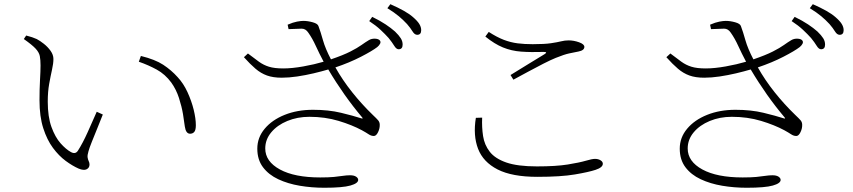

<svg xmlns="http://www.w3.org/2000/svg" viewBox="-20 -844 4040 909"><path d="M167 -369.1Q167 -420.9 169.4 -464.4Q171.9 -507.8 171.9 -534.2Q171.9 -560.5 168.5 -578.4Q165 -596.2 148.4 -614Q131.8 -631.8 92.8 -659.2L104 -675.8Q134.8 -668 153.8 -659.2Q168.9 -651.4 187.5 -636.7Q206.1 -622.1 219.5 -603.3Q232.9 -584.5 232.9 -564.9Q232.9 -543.5 226.3 -514.2Q219.7 -484.9 212.9 -447.3Q206.1 -409.7 206.1 -362.8Q206.1 -291.5 223.6 -242.9Q241.2 -194.3 266.8 -165.5Q292.5 -136.7 315.9 -124Q337.4 -112.3 349.1 -130.9Q371.6 -166 395 -218Q418.5 -270 438 -314.9L466.8 -301.8Q455.1 -271.5 440.7 -236.6Q426.3 -201.7 414.6 -172.1Q402.8 -142.6 398.9 -127.9Q393.1 -108.9 394.8 -98.4Q396.5 -87.9 400.1 -80.8Q403.8 -73.7 403.8 -64.9Q403.8 -49.8 390.4 -42.7Q377 -35.6 352.1 -45.9Q323.2 -58.6 291 -82.3Q258.8 -106 230.7 -143.8Q202.6 -181.6 184.8 -237.1Q167 -292.5 167 -369.1ZM791 -453.1Q761.7 -492.7 722.2 -514.4Q682.6 -536.1 637.2 -551.8L647 -579.1Q714.4 -562.5 752.7 -537.4Q791 -512.2 820.8 -479Q848.6 -449.2 867.7 -407.7Q886.7 -366.2 897 -324.5Q907.2 -282.7 907.2 -251Q907.2 -228.5 899.9 -219.7Q892.6 -210.9 879.9 -210.9Q859.9 -210.9 855 -245.1Q852.5 -267.1 846.4 -303.5Q840.3 -339.8 827.4 -379.9Q814.5 -419.9 791 -453.1Z M1346.2 -706.1 1341.8 -727.1Q1367.7 -738.3 1386.2 -741.7Q1404.8 -745.1 1416 -745.1Q1437 -745.1 1460.7 -738.5Q1484.4 -731.9 1487.8 -720.2Q1497.6 -694.3 1509 -653.8Q1520.5 -613.3 1546.9 -563Q1605.5 -583 1638.9 -600.1Q1672.4 -617.2 1691.4 -630.9Q1710.4 -644.5 1726.1 -653.8Q1738.8 -661.6 1755.6 -660.9Q1772.5 -660.2 1778.8 -651.9Q1783.7 -645 1779.3 -636.7Q1774.9 -628.4 1766.1 -621.1Q1742.7 -603 1688.7 -575.2Q1634.8 -547.4 1567.9 -524.9Q1601.6 -464.8 1647.5 -407.2Q1693.4 -349.6 1745.1 -299.8Q1763.2 -282.7 1770.3 -274.4Q1777.3 -266.1 1777.8 -254.9Q1778.8 -236.8 1770 -218.5Q1761.2 -200.2 1750 -200.2Q1737.3 -200.2 1725.3 -208.3Q1713.4 -216.3 1693.8 -227.1Q1647 -252.4 1583 -271.7Q1519 -291 1444.8 -291Q1387.7 -291 1340.1 -271.2Q1292.5 -251.5 1264.2 -217.5Q1235.8 -183.6 1235.8 -141.1Q1235.8 -79.6 1305.2 -41.7Q1374.5 -3.9 1496.1 -3.9Q1535.6 -3.9 1560.8 -6.3Q1585.9 -8.8 1603.5 -11.5Q1621.1 -14.2 1637.2 -14.2Q1655.8 -14.2 1665.8 -7.6Q1675.8 -1 1675.8 7.8Q1675.8 23.9 1638.9 34.4Q1602.1 44.9 1515.1 44.9Q1455.6 44.9 1399.2 35.4Q1342.8 25.9 1297.4 4.6Q1252 -16.6 1225.1 -52.2Q1198.2 -87.9 1198.2 -140.1Q1198.2 -192.9 1233.2 -234.6Q1268.1 -276.4 1327.9 -300.3Q1387.7 -324.2 1461.9 -324.2Q1535.6 -324.2 1594.2 -310.1Q1652.8 -295.9 1689 -284.2Q1702.1 -279.8 1693.8 -289.1Q1651.4 -339.4 1611.3 -396Q1571.3 -452.6 1534.2 -515.1Q1502.9 -505.9 1464.6 -496.8Q1426.3 -487.8 1387 -481.9Q1347.7 -476.1 1314 -476.1Q1272.9 -476.1 1243.9 -486.6Q1214.8 -497.1 1189.7 -518.6Q1164.6 -540 1134.8 -573.2L1153.8 -590.8Q1183.6 -567.9 1205.6 -552Q1227.5 -536.1 1253.4 -528.1Q1279.3 -520 1320.8 -520Q1362.3 -520 1415.8 -529.5Q1469.2 -539.1 1512.2 -551.8Q1491.7 -590.3 1475.3 -626.2Q1459 -662.1 1439.9 -689Q1427.2 -708.5 1408 -708.3Q1388.7 -708 1346.2 -706.1ZM1728 -744.1 1742.2 -764.2Q1779.3 -746.1 1805.7 -728.5Q1832 -710.9 1850.1 -694.8Q1868.7 -676.8 1877.4 -662.8Q1886.2 -648.9 1886.2 -632.8Q1886.2 -610.8 1867.2 -610.8Q1856.4 -610.8 1846.4 -627.2Q1836.4 -643.6 1819.8 -664.1Q1803.7 -682.1 1781.5 -702.9Q1759.3 -723.6 1728 -744.1ZM1814 -805.2 1828.1 -824.2Q1864.7 -808.1 1891.6 -793Q1918.5 -777.8 1935.1 -763.2Q1956.1 -745.1 1965.1 -730.5Q1974.1 -715.8 1974.1 -701.2Q1974.1 -679.2 1955.1 -679.2Q1942.9 -679.2 1933.1 -695.3Q1923.3 -711.4 1907.2 -730Q1889.2 -749.5 1868.2 -767.1Q1847.2 -784.7 1814 -805.2Z M2232.9 -286.1 2262.7 -287.1Q2260.7 -241.2 2267.1 -199.7Q2273.4 -158.2 2298.6 -125.7Q2323.7 -93.3 2377 -74.7Q2430.2 -56.2 2522 -56.2Q2612.3 -56.2 2668 -65.2Q2723.6 -74.2 2753.4 -83Q2783.2 -91.8 2796.9 -91.8Q2812 -91.8 2823 -85.2Q2834 -78.6 2834 -68.8Q2834 -51.3 2799.8 -40Q2767.6 -29.3 2701.7 -18.1Q2635.7 -6.8 2523.9 -6.8Q2404.3 -6.8 2335.9 -41.7Q2267.6 -76.7 2243.4 -139.4Q2219.2 -202.1 2232.9 -286.1ZM2410.6 -466.8 2397 -488.8Q2438 -514.6 2483.4 -542Q2528.8 -569.3 2558.6 -587.9Q2574.7 -598.1 2553.7 -598.1Q2492.7 -596.2 2447 -599.6Q2401.4 -603 2361.3 -619.4Q2321.3 -635.7 2277.8 -670.9L2293.9 -692.9Q2332.5 -668 2365 -655.5Q2397.5 -643.1 2430.2 -638.9Q2462.9 -634.8 2502 -634.8Q2558.1 -634.8 2588.6 -639.4Q2619.1 -644 2636.7 -648.4Q2654.3 -652.8 2671.9 -652.8Q2696.8 -652.8 2721.7 -643.8Q2746.6 -634.8 2746.6 -622.1Q2746.6 -605.5 2718.8 -600.1Q2699.2 -596.2 2675.5 -591.3Q2651.9 -586.4 2610.8 -569.8Q2587.9 -560.5 2552.5 -542.5Q2517.1 -524.4 2479.2 -503.9Q2441.4 -483.4 2410.6 -466.8Z M3346.2 -706.1 3341.8 -727.1Q3367.7 -738.3 3386.2 -741.7Q3404.8 -745.1 3416 -745.1Q3437 -745.1 3460.7 -738.5Q3484.4 -731.9 3487.8 -720.2Q3497.6 -694.3 3509 -653.8Q3520.5 -613.3 3546.9 -563Q3605.5 -583 3638.9 -600.1Q3672.4 -617.2 3691.4 -630.9Q3710.4 -644.5 3726.1 -653.8Q3738.8 -661.6 3755.6 -660.9Q3772.5 -660.2 3778.8 -651.9Q3783.7 -645 3779.3 -636.7Q3774.9 -628.4 3766.1 -621.1Q3742.7 -603 3688.7 -575.2Q3634.8 -547.4 3567.9 -524.9Q3601.6 -464.8 3647.5 -407.2Q3693.4 -349.6 3745.1 -299.8Q3763.2 -282.7 3770.3 -274.4Q3777.3 -266.1 3777.8 -254.9Q3778.8 -236.8 3770 -218.5Q3761.2 -200.2 3750 -200.2Q3737.3 -200.2 3725.3 -208.3Q3713.4 -216.3 3693.8 -227.1Q3647 -252.4 3583 -271.7Q3519 -291 3444.8 -291Q3387.7 -291 3340.1 -271.2Q3292.5 -251.5 3264.2 -217.5Q3235.8 -183.6 3235.8 -141.1Q3235.8 -79.6 3305.2 -41.7Q3374.5 -3.9 3496.1 -3.9Q3535.6 -3.9 3560.8 -6.3Q3585.9 -8.8 3603.5 -11.5Q3621.1 -14.2 3637.2 -14.2Q3655.8 -14.2 3665.8 -7.6Q3675.8 -1 3675.8 7.8Q3675.8 23.9 3638.9 34.4Q3602.1 44.9 3515.1 44.9Q3455.6 44.9 3399.2 35.4Q3342.8 25.9 3297.4 4.6Q3252 -16.6 3225.1 -52.2Q3198.2 -87.9 3198.2 -140.1Q3198.2 -192.9 3233.2 -234.6Q3268.1 -276.4 3327.9 -300.3Q3387.7 -324.2 3461.9 -324.2Q3535.6 -324.2 3594.2 -310.1Q3652.8 -295.9 3689 -284.2Q3702.1 -279.8 3693.8 -289.1Q3651.4 -339.4 3611.3 -396Q3571.3 -452.6 3534.2 -515.1Q3502.9 -505.9 3464.6 -496.8Q3426.3 -487.8 3387 -481.9Q3347.7 -476.1 3314 -476.1Q3272.9 -476.1 3243.9 -486.6Q3214.8 -497.1 3189.7 -518.6Q3164.6 -540 3134.8 -573.2L3153.8 -590.8Q3183.6 -567.9 3205.6 -552Q3227.5 -536.1 3253.4 -528.1Q3279.3 -520 3320.8 -520Q3362.3 -520 3415.8 -529.5Q3469.2 -539.1 3512.2 -551.8Q3491.7 -590.3 3475.3 -626.2Q3459 -662.1 3439.9 -689Q3427.2 -708.5 3408 -708.3Q3388.7 -708 3346.2 -706.1ZM3728 -744.1 3742.2 -764.2Q3779.3 -746.1 3805.7 -728.5Q3832 -710.9 3850.1 -694.8Q3868.7 -676.8 3877.4 -662.8Q3886.2 -648.9 3886.2 -632.8Q3886.2 -610.8 3867.2 -610.8Q3856.4 -610.8 3846.4 -627.2Q3836.4 -643.6 3819.8 -664.1Q3803.7 -682.1 3781.5 -702.9Q3759.3 -723.6 3728 -744.1ZM3814 -805.2 3828.1 -824.2Q3864.7 -808.1 3891.6 -793Q3918.5 -777.8 3935.1 -763.2Q3956.1 -745.1 3965.1 -730.5Q3974.1 -715.8 3974.1 -701.2Q3974.1 -679.2 3955.1 -679.2Q3942.9 -679.2 3933.1 -695.3Q3923.3 -711.4 3907.2 -730Q3889.2 -749.5 3868.2 -767.1Q3847.2 -784.7 3814 -805.2Z"/></svg>

Font: Source Han Serif CN ExtraLight
Style: Regular
Weight: 250
Designer: Ryoko NISHIZUKA  (kana & ideographs); Frank Grießhammer (Latin, Greek & Cyrillic); Wenlong ZHANG  (bopomofo); Sandoll Co
Foundry: Adobe Systems Incorporated
Version: Version 1.001;PS 1.001;hotconv 16.6.54;makeotf.lib2.5.65590